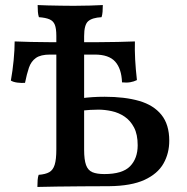

<svg xmlns="http://www.w3.org/2000/svg" viewBox="-20 -737 741 760"><path d="M128 3Q128 -12 129 -24.5Q130 -37 133 -45Q160 -47 175 -55.5Q190 -64 196.5 -85Q203 -106 203 -146V-595Q203 -624 197 -639Q191 -654 176 -660.5Q161 -667 134 -669Q131 -678 130 -690Q129 -702 129 -717Q145 -716 169.5 -715.5Q194 -715 221.5 -714.5Q249 -714 272 -714Q306 -714 337 -715Q368 -716 387 -717Q387 -703 386 -690.5Q385 -678 382 -669Q345 -667 329 -653Q313 -639 313 -594V-144Q313 -105 320.5 -84Q328 -63 345.5 -55.5Q363 -48 393 -48Q465 -48 495 -79Q525 -110 525 -162Q525 -205 510.5 -232.5Q496 -260 473 -275.5Q450 -291 422.5 -297Q395 -303 370 -303Q355 -303 337 -302Q319 -301 301 -299V-348Q324 -351 346 -352.5Q368 -354 394 -354Q474 -354 531 -337.5Q588 -321 619 -282.5Q650 -244 650 -180Q650 -130 627 -89.5Q604 -49 552 -25Q500 -1 412 0Q357 0 304 0.5Q251 1 205.5 1.5Q160 2 128 3ZM79 -409Q65 -408 49 -410Q33 -412 23 -418Q30 -457 34 -498.5Q38 -540 38 -573Q66 -572 101.5 -571Q137 -570 180 -570Q223 -570 272 -570Q321 -570 364.5 -570Q408 -570 445.5 -571Q483 -572 514 -573Q513 -539 515 -501.5Q517 -464 522 -420Q510 -414 495.5 -411.5Q481 -409 463 -411Q461 -465 436 -493Q411 -521 355 -521H178Q141 -521 122 -507.5Q103 -494 94.5 -469Q86 -444 79 -409Z"/></svg>

Font: Vollkorn Medium
Style: Regular
Weight: 500
Designer: Friedrich Althausen
Foundry: Friedrich Althausen
Version: Version 5.000